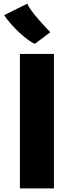

<svg xmlns="http://www.w3.org/2000/svg" viewBox="-20 -1041 408 1061"><path d="M90 0V-743H278V0ZM258 -863 173 -799Q158 -804 135.2 -820.8Q112.5 -837.5 87.2 -860.8Q62 -884 39.8 -909.5Q17.5 -935 3 -957L131 -1021Q136 -1006.5 153.2 -983Q170.5 -959.5 192 -934.8Q213.5 -910 232 -890.2Q250.5 -870.5 258 -863Z"/></svg>

Font: Merriweather Sans Black
Style: Regular
Weight: 900
Designer: Eben Sorkin
Foundry: Eben Sorkin
Version: Version 1.008; ttfautohint (v1.7.19-72a1) -l 8 -r 50 -G 200 